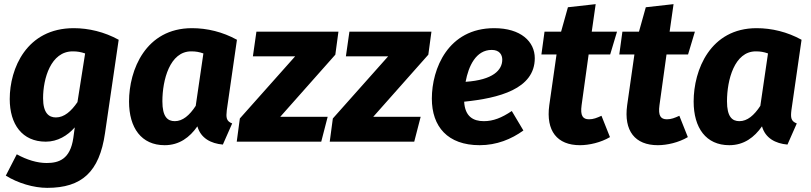

<svg xmlns="http://www.w3.org/2000/svg" viewBox="-20 -684 3915 927"><path d="M336 -548C108 -548 27 -353 27 -206C27 -84 87 0 201 0C258 0 306 -29 341 -69L334 -18C319 86 263 103 205 103C160 103 110 88 61 61L8 164C66 200 142 223 208 223C375 223 460 146 487 -41L553 -492C484 -530 408 -548 336 -548ZM331 -436C354 -436 370 -433 391 -426L354 -191C324 -147 290 -117 250 -117C216 -117 188 -138 188 -210C188 -304 225 -436 331 -436Z M907 -548C683 -548 603 -346 603 -194C603 -66 663 17 775 17C846 17 896 -21 933 -74C949 -17 998 9 1056 14L1101 -88C1072 -99 1071 -117 1075 -152L1124 -492C1055 -530 980 -548 907 -548ZM903 -436C926 -436 942 -433 962 -426L925 -173C895 -127 862 -99 824 -99C789 -99 764 -120 764 -195C764 -298 800 -436 903 -436Z M1614 -531H1218L1201 -412H1405L1138 -112L1123 0H1531L1562 -120H1333L1599 -420Z M2063 -531H1667L1650 -412H1854L1587 -112L1572 0H1980L2011 -120H1782L2048 -420Z M2562 -403C2562 -483 2495 -548 2366 -548C2143 -548 2065 -352 2065 -208C2065 -73 2141 17 2296 17C2378 17 2449 -12 2507 -54L2451 -148C2402 -115 2361 -99 2316 -99C2264 -99 2225 -122 2221 -193C2388 -210 2562 -254 2562 -403ZM2228 -289C2242 -365 2278 -443 2354 -443C2393 -443 2405 -418 2405 -396C2405 -346 2361 -298 2228 -289Z M2822 -421H2926L2959 -531H2837L2856 -664L2722 -649L2689 -531H2609L2594 -421H2667L2632 -176C2615 -52 2670 17 2780 17C2825 17 2881 4 2925 -22L2884 -125C2862 -115 2845 -108 2824 -108C2794 -108 2781 -125 2788 -176Z M3198 -421H3302L3335 -531H3213L3232 -664L3098 -649L3065 -531H2985L2970 -421H3043L3008 -176C2991 -52 3046 17 3156 17C3201 17 3257 4 3301 -22L3260 -125C3238 -115 3221 -108 3200 -108C3170 -108 3157 -125 3164 -176Z M3633 -548C3409 -548 3329 -346 3329 -194C3329 -66 3389 17 3501 17C3572 17 3622 -21 3659 -74C3675 -17 3724 9 3782 14L3827 -88C3798 -99 3797 -117 3801 -152L3850 -492C3781 -530 3706 -548 3633 -548ZM3629 -436C3652 -436 3668 -433 3688 -426L3651 -173C3621 -127 3588 -99 3550 -99C3515 -99 3490 -120 3490 -195C3490 -298 3526 -436 3629 -436Z"/></svg>

Font: Fira Sans
Style: Bold Italic
Weight: 700
Italic angle: -8°
Designer: bBox Type GmbH & Carrois Corporate GbR & Edenspiekermann AG
Foundry: bBox Type GmbH & Carrois Corporate GbR & Edenspiekermann AG
Version: Version 4.301;PS 004.301;hotconv 1.0.88;makeotf.lib2.5.64775